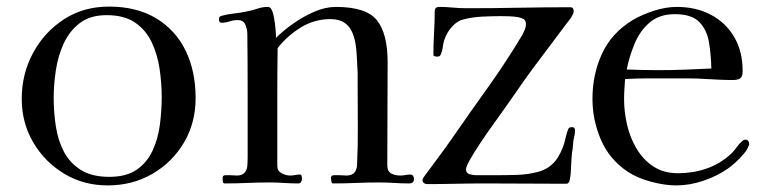

<svg xmlns="http://www.w3.org/2000/svg" viewBox="-20 -559 2317 583"><path d="M471 -264Q471 -307 464.5 -350.5Q458 -394 440.5 -431Q423 -468 390 -490.5Q357 -513 304 -513Q254 -513 222.5 -489Q191 -465 173.5 -427Q156 -389 149.5 -345Q143 -301 143 -262Q143 -219 149.5 -176Q156 -133 174 -98.5Q192 -64 225.5 -43Q259 -22 312 -22Q364 -22 395.5 -44Q427 -66 443.5 -102Q460 -138 465.5 -180.5Q471 -223 471 -264ZM574 -261Q574 -186 538.5 -126Q503 -66 442.5 -31Q382 4 307 4Q234 4 175 -31.5Q116 -67 81 -126.5Q46 -186 46 -259Q46 -334 80 -397.5Q114 -461 173.5 -500Q233 -539 311 -539Q395 -539 454 -503.5Q513 -468 543.5 -405.5Q574 -343 574 -261Z M1237 -15Q1237 -2 1222 -2Q1200 -2 1177 -3.5Q1154 -5 1131 -5Q1097 -5 1061.5 -3.5Q1026 -2 991 -2Q987 -2 986 -8.5Q985 -15 985 -19Q985 -27 995 -27Q1005 -27 1011 -27Q1016 -27 1021.5 -26.5Q1027 -26 1032 -26Q1061 -26 1064 -55Q1067 -114 1066.5 -174Q1066 -234 1066 -293Q1066 -304 1066 -315.5Q1066 -327 1066 -338Q1065 -361 1063 -394.5Q1061 -428 1054 -449Q1038 -501 984 -501Q935 -501 894 -476Q853 -451 823 -413Q822 -340 822 -268Q822 -196 822 -124V-55Q822 -40 835 -33Q848 -26 861 -26Q869 -26 876.5 -27.5Q884 -29 891 -29Q895 -29 896 -24Q897 -19 897 -16Q897 -12 894.5 -7Q892 -2 886 -2Q864 -2 842.5 -3.5Q821 -5 799 -5Q765 -5 731 -3.5Q697 -2 662 -2Q657 -2 656.5 -8.5Q656 -15 656 -19Q656 -27 665 -27Q674 -27 679 -27Q684 -27 689 -26.5Q694 -26 699 -26Q728 -26 731 -55Q732 -69 732 -83Q732 -97 732 -111Q732 -197 732 -283.5Q732 -370 731 -456Q731 -470 725 -484Q719 -498 702 -498Q689 -498 677 -494Q665 -490 652 -490Q645 -490 645 -500Q645 -502 645.5 -504.5Q646 -507 647 -508Q648 -509 650 -509.5Q652 -510 653 -511Q671 -516 690.5 -518Q710 -520 728 -524Q745 -527 761 -532.5Q777 -538 793 -538Q800 -538 804 -531Q809 -522 812 -505.5Q815 -489 816.5 -472Q818 -455 818 -444Q840 -466 870.5 -487.5Q901 -509 934.5 -523.5Q968 -538 1000 -538Q1092 -538 1124.5 -497.5Q1157 -457 1157 -370Q1157 -292 1156.5 -214Q1156 -136 1156 -58Q1156 -39 1167.5 -32.5Q1179 -26 1195 -26Q1203 -26 1211 -27.5Q1219 -29 1226 -29Q1232 -29 1234.5 -24.5Q1237 -20 1237 -15Z M1726 -163Q1726 -156 1724.5 -148Q1723 -140 1721 -132Q1720 -123 1719.5 -114Q1719 -105 1717 -96Q1715 -79 1714 -51Q1713 -23 1709 -9Q1706 -1 1700 -1Q1638 -1 1576 -1.5Q1514 -2 1452 -2Q1408 -2 1364 -1Q1320 0 1276 0Q1272 0 1267.5 -3Q1263 -6 1263 -11Q1263 -16 1268 -23Q1289 -52 1310.5 -80.5Q1332 -109 1352 -138Q1406 -216 1461.5 -293.5Q1517 -371 1566 -453Q1570 -461 1573.5 -469Q1577 -477 1577 -485Q1577 -497 1570 -501Q1563 -505 1553 -507Q1540 -509 1527 -509.5Q1514 -510 1501 -510Q1473 -510 1443.5 -508.5Q1414 -507 1387 -500Q1370 -496 1355.5 -481Q1341 -466 1334 -450Q1327 -435 1325 -419Q1323 -403 1318 -393Q1316 -387 1307 -387Q1305 -387 1300.5 -388Q1296 -389 1296 -393Q1296 -426 1298 -459Q1300 -492 1300 -525Q1300 -538 1314 -538Q1334 -538 1355 -536Q1376 -534 1397 -534Q1476 -534 1554.5 -535.5Q1633 -537 1712 -537Q1722 -537 1722 -525Q1722 -521 1720 -517Q1718 -513 1716 -509Q1712 -502 1707 -496Q1702 -490 1697 -483Q1657 -429 1616 -375Q1575 -321 1537 -265Q1531 -256 1515 -233.5Q1499 -211 1478.5 -182.5Q1458 -154 1439 -125.5Q1420 -97 1407.5 -75Q1395 -53 1395 -45Q1395 -33 1406 -30Q1417 -27 1426 -27Q1442 -27 1457.5 -27Q1473 -27 1488 -27Q1517 -27 1550.5 -28Q1584 -29 1615 -37.5Q1646 -46 1666 -70Q1675 -81 1682 -95.5Q1689 -110 1693 -123Q1696 -134 1698.5 -145Q1701 -156 1705 -166Q1707 -173 1717 -173Q1726 -173 1726 -163Z M2140 -351Q2139 -392 2133 -429.5Q2127 -467 2104 -491.5Q2081 -516 2029 -516Q1982 -516 1952.5 -490.5Q1923 -465 1907 -426.5Q1891 -388 1883 -348Q1908 -347 1932 -346.5Q1956 -346 1980 -346Q2020 -346 2060 -347.5Q2100 -349 2140 -351ZM2255 -122Q2255 -117 2253 -116Q2250 -106 2238.5 -92Q2227 -78 2213 -65.5Q2199 -53 2190 -47Q2157 -24 2115.5 -10Q2074 4 2033 4Q1999 4 1957.5 -7Q1916 -18 1887 -37Q1831 -74 1805 -134Q1779 -194 1779 -259Q1779 -333 1808 -396Q1837 -459 1901 -498Q1930 -515 1966 -526.5Q2002 -538 2035 -538Q2094 -538 2139 -514Q2184 -490 2209.5 -446.5Q2235 -403 2235 -343Q2235 -326 2227.5 -321Q2220 -316 2205 -316Q2185 -316 2165 -317Q2145 -318 2125 -319Q2097 -321 2069.5 -321Q2042 -321 2014 -321Q1980 -321 1946 -321Q1912 -321 1878 -319Q1877 -303 1876 -288Q1875 -273 1875 -257Q1875 -220 1884 -180.5Q1893 -141 1913 -107.5Q1933 -74 1964 -53.5Q1995 -33 2039 -33Q2084 -33 2125 -47Q2166 -61 2200 -92Q2209 -101 2216.5 -111.5Q2224 -122 2233 -130Q2238 -135 2244 -135Q2249 -135 2252 -131Q2255 -127 2255 -122Z"/></svg>

Font: Kaisei HarunoUmi
Style: Regular
Weight: 400
Designer: Font-Kai, 金井和夫
Foundry: KAZUO KANAI
Version: Version 5.003